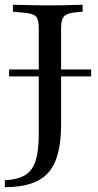

<svg xmlns="http://www.w3.org/2000/svg" viewBox="-30 -591 409 804"><path d="M8.1 -271V-300H351.6V-271ZM132.3 -201.6V-472.6Q132.3 -509.7 120.6 -522.2Q108.9 -534.7 69.4 -537.9L24.2 -541.9V-571Q41.9 -571 66.5 -570.2Q91.1 -569.4 119 -569Q146.8 -568.5 173.4 -568.5H179H188.7Q212.1 -568.5 235.9 -569Q259.7 -569.4 280.6 -570.2Q301.6 -571 316.1 -571V-541.9L289.5 -539.5Q262.9 -537.1 249.6 -530.6Q236.3 -524.2 231 -510.9Q225.8 -497.6 225.8 -472.6V-201.6ZM-9.7 192.7V163.7Q43.5 161.3 74.6 142.7Q105.6 124.2 119 82.7Q132.3 41.1 132.3 -27.4V-201.6H225.8V-70.2Q225.8 24.2 202.4 82.3Q179 140.3 127 166.5Q75 192.7 -9.7 192.7Z"/></svg>

Font: Playfair 5pt SemiExpanded Light Medium
Style: Regular
Weight: 500
Version: Version 2.203